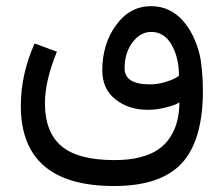

<svg xmlns="http://www.w3.org/2000/svg" viewBox="-20 -378 729 626"><path d="M641.6 -84Q641.6 79.6 572.8 154.1Q503.9 228.5 352.1 228.5Q47.9 228.5 47.9 -33.2Q47.9 -135.7 92.8 -236.3L165.5 -209.5Q126.5 -113.8 126.5 -41.5Q126.5 52.7 180.4 98.4Q234.4 144 354 144Q400.4 144 436.5 134.8Q472.7 125.5 496.3 109.1Q520 92.8 535.4 68.6Q550.8 44.4 557.6 17.1Q564.5 -10.3 564.9 -43.9Q560.5 -41.5 552 -37.4Q543.5 -33.2 516.6 -26.6Q489.7 -20 462.4 -20Q398.9 -20 356.2 -54.2Q313.5 -88.4 313.5 -148.4Q313.5 -234.4 358.4 -296.1Q403.3 -357.9 472.7 -357.9Q503.9 -357.9 530.3 -345.5Q556.6 -333 575.9 -311Q595.2 -289.1 608.6 -262Q622.1 -234.9 630.4 -202.1Q635.7 -181.2 638.7 -146Q641.6 -110.8 641.6 -84ZM386.2 -155.3Q386.2 -103 468.3 -103Q494.1 -103 517.8 -110.1Q541.5 -117.2 552.7 -124L563.5 -130.9Q563.5 -189.9 539.6 -231.9Q515.6 -273.9 473.1 -273.9Q437.5 -273.9 411.9 -239.7Q386.2 -205.6 386.2 -155.3Z"/></svg>

Font: Samim WOL
Style: WOL
Weight: 400
Foundry: DejaVu fonts team - Redesigned by Saber Rastikerdar
Version: Version 4.0.0